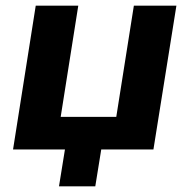

<svg xmlns="http://www.w3.org/2000/svg" viewBox="-20 -527 667 677"><path d="M188 130 209 0H26L106 -507H256L194 -115H390L452 -507H602L521 0H337L316 130Z"/></svg>

Font: Winston
Style: Bold Italic
Weight: 700
Italic angle: -9°
Designer: Original fonts by Vernon Adams / Changes by Cristiano Sobral
Foundry: Original fonts by Vernon Adams / Changes by Cristiano Sobral
Version: Version 2.503;July 17, 2020;FontCreator 13.0.0.2655 64-bit